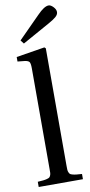

<svg xmlns="http://www.w3.org/2000/svg" viewBox="-105 -1003 492 1044"><g transform="rotate(-10 141.5 -481.5)"><path d="M61 -801.8 180.2 -921.9Q219.7 -962.9 244.1 -962.9Q255.9 -962.9 269.5 -948.7Q283.2 -934.6 283.2 -919.9Q283.2 -905.8 268.6 -893.3Q253.9 -880.9 227.1 -866.2L76.2 -782.2ZM20 0V-28.8Q40.5 -30.3 50.8 -31.2Q61 -32.2 71 -34.9Q81.1 -37.6 84.7 -40.3Q88.4 -43 91.6 -50.3Q94.7 -57.6 95 -64.9Q95.2 -72.3 95.2 -86.9V-642.1Q95.2 -669.9 89.1 -677.7Q83 -685.5 63 -688L24.9 -691.9V-716.8L182.1 -742.2L189 -735.8V-86.9Q189 -72.8 189.5 -65.2Q189.9 -57.6 193.1 -50.5Q196.3 -43.5 199.7 -40.5Q203.1 -37.6 213.4 -34.9Q223.6 -32.2 233.9 -31.2Q244.1 -30.3 264.2 -28.8V0Z"/></g></svg>

Font: Heuristica
Style: Regular
Weight: 400
Version: Version 1.0.2